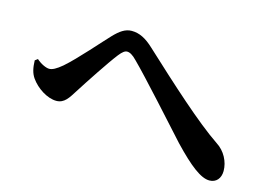

<svg xmlns="http://www.w3.org/2000/svg" viewBox="-77 -753 1153 824"><g transform="rotate(15 500.0 -341.0)"><path d="M47 -378C48 -345 53 -322 67 -302C93 -265 141 -234 181 -234C217 -234 233 -263 254 -296C285 -345 354 -450 386 -491C401 -510 411 -517 421 -517C432 -517 446 -510 465 -490C522 -434 678 -260 737 -195C815 -113 866 -74 904 -74C934 -74 953 -96 953 -129C953 -170 931 -213 893 -237C795 -303 653 -433 516 -560C481 -593 451 -608 417 -608C388 -608 365 -591 339 -564C309 -533 223 -433 172 -389C147 -368 130 -359 116 -359C103 -359 79 -369 59 -387Z"/></g></svg>

Font: Noto Serif SC
Style: Bold
Weight: 700
Designer: Ryoko NISHIZUKA 西塚涼子 (kana & ideographs); Frank Grießhammer (Latin, Greek & Cyrillic); Wenlong ZHANG 张文龙 (bopomofo); San
Foundry: Adobe
Version: Version 2.001;hotconv 1.1.0;makeotfexe 2.6.0